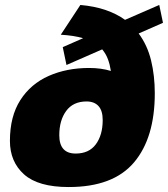

<svg xmlns="http://www.w3.org/2000/svg" viewBox="-20 -742 677 774"><path d="M257 12Q134 12 77 -39Q20 -90 20 -174Q20 -273 62 -338.5Q104 -404 176.5 -436Q249 -468 339 -468Q388 -468 427 -456Q423 -482 415 -503.5Q407 -525 392 -543L248 -480L233 -552L315 -588Q278 -599 225 -602L304 -722Q361 -717 406 -701.5Q451 -686 484 -662L622 -722L637 -650L539 -607Q574 -560 589 -498.5Q604 -437 604 -366Q604 -186 520 -87Q436 12 257 12ZM285 -123Q339 -123 366.5 -160.5Q394 -198 394 -258Q394 -296 377 -314.5Q360 -333 329 -333Q275 -333 247 -295Q219 -257 219 -197Q219 -123 285 -123Z"/></svg>

Font: Geist Black
Style: Italic
Weight: 900
Italic angle: -12°
Designer: Basement.studio, Andrés Briganti, Mateo Zaragoza
Foundry: Basement.studio, Vercel, Andrés Briganti, Guido Ferreyra, Mateo Zaragoza
Version: Version 1.500; ttfautohint (v1.8.4.7-5d5b)